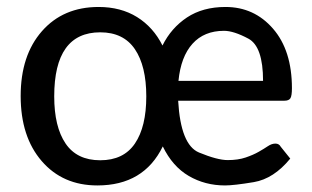

<svg xmlns="http://www.w3.org/2000/svg" viewBox="-20 -536 913 562"><path d="M635.7 -445.8Q577.6 -445.8 543.5 -408Q509.3 -370.1 502.4 -299.3H750Q750 -399.9 707 -422.9Q664.1 -445.8 635.7 -445.8ZM273.4 -441.4Q138.7 -441.4 138.7 -253.9Q138.7 -165 171.9 -116Q205.1 -66.9 273.4 -66.9Q341.8 -66.9 375 -116Q408.2 -165 408.2 -253.9Q408.2 -342.8 374.8 -392.1Q341.3 -441.4 273.4 -441.4ZM265.1 6.8Q163.6 6.8 102.1 -64.5Q40.5 -135.7 40.5 -254.9Q40.5 -374 102.8 -444.8Q165 -515.6 268.6 -515.6Q333.5 -515.6 381.1 -486.1Q428.7 -456.5 455.6 -402.8Q481 -454.1 527.3 -484.9Q573.7 -515.6 640.1 -515.6Q724.1 -515.6 779.3 -451.9Q834.5 -388.2 834.5 -277.8Q834.5 -255.9 830.1 -248.5Q825.7 -241.2 812.5 -241.2H501.5Q508.8 -111.8 562.5 -89.6Q616.2 -67.4 646.5 -67.4Q676.8 -67.4 699 -75Q721.2 -82.5 737.1 -91.6Q752.9 -100.6 764.2 -108.2Q775.4 -115.7 786.1 -115.7Q796.9 -115.7 801.8 -106.4L829.6 -71.8Q781.2 -12.7 722.9 -2.9Q664.6 6.8 638.7 6.8Q580.1 6.8 532.5 -21Q484.9 -48.8 456.5 -107.4Q400.9 6.8 265.1 6.8Z"/></svg>

Font: Lato-Medium
Style: Regular
Weight: 500
Designer: Lukasz Dziedzic
Foundry: tyPoland Lukasz Dziedzic
Version: Version 2.006; 2014-01-15